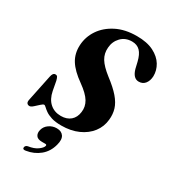

<svg xmlns="http://www.w3.org/2000/svg" viewBox="-229 -826 1069 1200"><g transform="rotate(30 306.0 -226.5)"><path d="M266.5 10Q222.5 10 194.5 1Q166.5 -8 150 -19.8Q133.5 -31.5 124.5 -40.5Q115.5 -49.5 109.5 -49.5Q102.5 -49.5 88.2 -36.2Q74 -23 58.8 -9.5Q43.5 4 33.5 4Q22 4 15.5 -3.5Q9 -11 12 -27.5L51.5 -218Q57.5 -249 75.5 -249Q86.5 -249 91 -242Q95.5 -235 100 -217.5L112.5 -150.5Q123 -97 154.8 -68.8Q186.5 -40.5 234 -40.5Q276.5 -40.5 303 -63.2Q329.5 -86 334.5 -126.5Q340.5 -167 319 -203Q297.5 -239 239.5 -280.5Q172 -328 142.5 -375.5Q113 -423 116.5 -485Q120 -545.5 154.5 -596.8Q189 -648 250.8 -679.5Q312.5 -711 397.5 -711Q471.5 -711 519.2 -686.8Q567 -662.5 589.8 -624.5Q612.5 -586.5 611.5 -544.5Q610 -511.5 593.5 -490.5Q577 -469.5 548 -469.5Q507.5 -469.5 491 -529L480.5 -573.5Q469 -621.5 447 -644Q425 -666.5 388.5 -666.5Q340 -666.5 309.8 -634.8Q279.5 -603 276.5 -558.5Q272.5 -515 294.2 -479.2Q316 -443.5 369.5 -402Q427 -358.5 458.8 -321.5Q490.5 -284.5 501.5 -248.5Q512.5 -212.5 508 -171.5Q503 -119 471.5 -78Q440 -37 387.2 -13.5Q334.5 10 266.5 10ZM213 158.5Q181.5 158.5 170.5 141.5Q159.5 124.5 166 100Q173 72.5 197.5 55.5Q222 38.5 252 38.5Q286 38.5 301.2 60.8Q316.5 83 305 125.5Q290.5 181.5 249.8 215Q209 248.5 154 257Q130.5 261.5 132 245Q132.5 239 137 233.8Q141.5 228.5 150.5 226.5Q192.5 220.5 217.5 202.5Q242.5 184.5 246.5 169Q249 158.5 237.5 158.5Z"/></g></svg>

Font: Fraunces 144pt S050
Style: Bold Italic
Weight: 700
Italic angle: -16°
Version: Version 1.000; ttfautohint (v1.8.3)